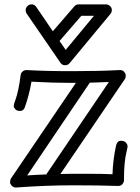

<svg xmlns="http://www.w3.org/2000/svg" viewBox="-20 -833 623 855"><path d="M464.8 -467.8Q442.9 -466.8 422.1 -466.3Q401.4 -465.8 379.9 -464.8L101.1 -51.8Q122.1 -53.7 143.1 -54.4Q164.1 -55.2 186 -56.2ZM297.9 -59.1H378.9Q436 -59.1 481 -57.1Q482.9 -121.6 497.1 -186Q502.4 -206.1 518.6 -206.1Q534.7 -206.1 541.3 -197.3Q547.9 -188.5 547.9 -184.1V-177.7Q547.9 -176.3 543.9 -159.2Q532.2 -112.8 532.2 -40V-30.8Q531.2 -19.5 524.4 -12.2Q517.6 -4.9 506.8 -4.9H505.9Q426.8 -7.8 305.9 -7.8Q185.1 -7.8 51.8 2H49.8Q39.6 2 32.2 -6.1Q24.9 -14.2 24.9 -20.5Q24.9 -31.7 28.8 -38.1L317.9 -463.9H297.9Q216.8 -463.9 120.1 -469.2Q110.4 -411.1 90.8 -356Q85 -338.9 69.8 -338.9Q54.7 -338.9 47.9 -346.9Q41 -355 41 -360.4Q41 -368.2 47.9 -385.7Q63 -426.8 71.8 -498Q72.8 -507.8 80.3 -514.4Q87.9 -521 97.2 -521H99.1Q180.7 -516.1 300 -516.1Q419.4 -516.1 513.2 -521H515.1Q526.4 -521 533.2 -512.9Q540 -504.9 540 -498Q540 -485.8 536.1 -481L249 -58.1Q272.9 -59.1 297.9 -59.1ZM342.3 -762.7 245.1 -650.4 272.5 -610.8 398.4 -762.7ZM452.1 -813.5Q461.4 -813.5 469.7 -806.2Q478 -798.8 478 -789.1Q478 -779.3 472.2 -771.5L290 -551.8Q282.7 -542.5 269.5 -542.5Q256.3 -542.5 249 -553.7L98.1 -773.4Q94.2 -779.3 94.2 -788.3Q94.2 -797.4 101.6 -805.4Q108.9 -813.5 121.1 -813.5Q133.3 -813.5 141.1 -802.7L215.3 -693.8L311 -804.7Q318.8 -813.5 330.1 -813.5Z"/></svg>

Font: Ribeye Marrow
Style: Regular
Weight: 400
Designer: Astigmatic (AOETI)
Foundry: Astigmatic (AOETI)
Version: Version 1.000